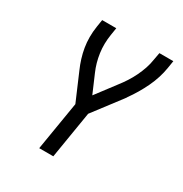

<svg xmlns="http://www.w3.org/2000/svg" viewBox="-171 -863 942 991"><g transform="rotate(30 300.0 -367.5)"><path d="M202 0 250 -290 181 -451Q169 -478 160 -507Q151 -536 146 -566Q141 -596 141 -627.5Q141 -659 146 -691L153 -735H237L230 -691Q221 -635 228.5 -581.5Q236 -528 257 -480L303 -373L390 -488Q408 -511 423.5 -535Q439 -559 451.5 -585Q464 -611 473 -637.5Q482 -664 486 -691L494 -735H577L570 -691Q560 -629 531.5 -569Q503 -509 464 -455V-454Q462 -451 460 -448.5Q458 -446 456 -443L332 -280L286 0Z"/></g></svg>

Font: Zed Sans Extended
Style: Italic
Weight: 400
Width: 7
Italic angle: -9°
Designer: Belleve Invis
Foundry: Belleve Invis
Version: Version 1.0.0; ttfautohint (v1.8.4)